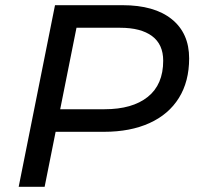

<svg xmlns="http://www.w3.org/2000/svg" viewBox="-20 -720 762 740"><path d="M52 0 192 -700H452Q575 -700 642 -646Q709 -592 709 -495Q709 -406 669.5 -342.5Q630 -279 556 -245.5Q482 -212 381 -212H151L204 -260L152 0ZM202 -249 167 -299H383Q490 -299 549.5 -346.5Q609 -394 609 -486Q609 -549 566 -581Q523 -613 443 -613H232L285 -664Z"/></svg>

Font: Montserrat Thin Medium
Style: Italic
Weight: 500
Italic angle: -11.3°
Version: Version 9.000